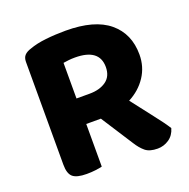

<svg xmlns="http://www.w3.org/2000/svg" viewBox="-115 -732 836 851"><g transform="rotate(-20 302.5 -306.5)"><path d="M554 -411Q554 -353 523.5 -307Q493 -261 441 -234Q482 -180 519.5 -132.5Q557 -85 575 -56Q566 -24 541.5 -7.5Q517 9 488 9Q450 9 430 -7.5Q410 -24 392 -53L296 -202H227V-1Q216 2 196 4.5Q176 7 154 7Q107 7 88.5 -9Q70 -25 70 -67V-552Q70 -572 80.5 -583Q91 -594 111 -600Q143 -612 188 -617Q233 -622 282 -622Q418 -622 486 -565.5Q554 -509 554 -411ZM287 -323Q335 -323 365 -344.5Q395 -366 395 -410Q395 -496 280 -496Q264 -496 251 -494.5Q238 -493 225 -491V-323Z"/></g></svg>

Font: Baloo Chettan 2
Style: Bold
Weight: 700
Designer: Maithili Shingre, Unnati Kotecha and Ek Type
Foundry: Ek Type
Version: Version 1.640;hotconv 1.0.111;makeotfexe 2.5.65597; ttfautoh